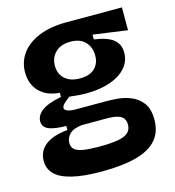

<svg xmlns="http://www.w3.org/2000/svg" viewBox="-107 -621 814 894"><g transform="rotate(-15 300.5 -174.0)"><path d="M274 183Q188 183 132.5 169.5Q77 156 51 130Q25 104 25 65Q25 19 61.5 -10Q98 -39 169 -45V-65Q115 -65 86 -76.5Q57 -88 57 -117Q57 -145 85.5 -167Q114 -189 180 -202V-222Q118 -226 83 -262Q48 -298 48 -355Q48 -405 76 -444.5Q104 -484 159.5 -507.5Q215 -531 296 -531H562V-421L397 -444V-421Q461 -412 489.5 -389Q518 -366 518 -325Q518 -284 491 -253Q464 -222 414.5 -204.5Q365 -187 296 -187Q283 -187 268 -188Q253 -189 218 -193Q199 -179 188.5 -168.5Q178 -158 178 -149Q178 -142 185.5 -137Q193 -132 205.5 -130Q218 -128 231 -128H381Q401 -128 433 -125.5Q465 -123 497 -110Q529 -97 551 -68.5Q573 -40 573 13Q573 71 540.5 109Q508 147 441.5 165Q375 183 274 183ZM290 68Q351 68 385 61.5Q419 55 433.5 40.5Q448 26 448 4Q448 -16 439.5 -27Q431 -38 417.5 -42.5Q404 -47 390.5 -48.5Q377 -50 367 -50H241Q199 -46 180.5 -27.5Q162 -9 162 15Q162 37 176 48Q190 59 218.5 63.5Q247 68 290 68ZM288 -262Q336 -262 360 -285.5Q384 -309 384 -347Q384 -387 359.5 -413Q335 -439 288 -439Q242 -439 216 -413.5Q190 -388 190 -348Q190 -323 201.5 -303.5Q213 -284 235 -273Q257 -262 288 -262Z"/></g></svg>

Font: Bricolage Grotesque
Style: Bold
Weight: 700
Designer: Mathieu Triay
Foundry: Atelier Triay
Version: Version 1.001;gftools[0.9.33.dev8+g029e19f]